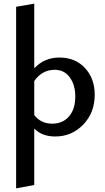

<svg xmlns="http://www.w3.org/2000/svg" viewBox="-20 -739 575 1048"><path d="M304 -425Q391 -425 444 -367.5Q497 -310 497 -222Q497 -124 434.5 -59Q372 6 281 6Q210 6 167 -37V271L68 289V-702L167 -719V-366Q222 -425 304 -425ZM265 -64Q323 -64 357 -104Q391 -144 391 -212Q391 -275 361 -316.5Q331 -358 279 -358Q210 -358 167 -297V-111Q203 -64 265 -64Z"/></svg>

Font: EauTest Semibold
Style: Regular
Weight: 600
Designer: Christian Thalmann (Catharsis Fonts)
Version: Version 0.001;PS 000.001;hotconv 1.0.88;makeotf.lib2.5.64775